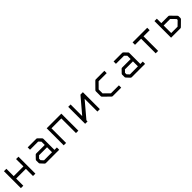

<svg xmlns="http://www.w3.org/2000/svg" viewBox="453 -1970 3414 3414"><g transform="rotate(-45 2160.0 -263.0)"><path d="M57 -475H118V-290H362V-475H422V-49H362V-229H118V-49H57Z M900 -109V-234H699L656 -190V-153L698 -108ZM960 -108H1021V-50H685Q673 -50 664 -59L606 -121Q597 -130 597 -142V-202Q597 -214 606 -223L665 -284Q673 -292 686 -292H900V-375L859 -417H655V-476H871Q883 -476 892 -467L951 -407Q960 -398 960 -387Z M1194 -49H1134V-477H1502V-49H1442V-417H1194Z M2043 -50H1982V-371L1734 -78V-50H1674V-476H1734V-184L1982 -476H2043Z M2582 -475V-416H2379L2276 -312V-213L2382 -109H2582V-51H2370Q2357 -51 2349 -59L2226 -180Q2217 -189 2217 -201V-324Q2217 -336 2226 -345L2346 -466Q2355 -475 2366 -475Z M3060 -109V-234H2859L2816 -190V-153L2858 -108ZM3120 -108H3181V-50H2845Q2833 -50 2824 -59L2766 -121Q2757 -130 2757 -142V-202Q2757 -214 2766 -223L2825 -284Q2833 -292 2846 -292H3060V-375L3019 -417H2815V-476H3031Q3043 -476 3052 -467L3111 -407Q3120 -398 3120 -387Z M3294 -477H3662V-416H3508V-49H3447V-416H3294Z M3837 -52V-470H3897V-358H4073Q4085 -358 4094 -349L4193 -248Q4202 -236 4202 -227V-181Q4202 -169 4193 -160L4090 -59Q4080.5 -52 4069 -52ZM3897 -109H4057L4143 -193V-215L4061 -299H3897Z"/></g></svg>

Font: ibm3270
Style: Regular
Weight: 400
Monospace: yes
Version: Version 2.0.3